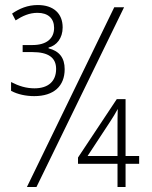

<svg xmlns="http://www.w3.org/2000/svg" viewBox="-20 -743 603 763"><path d="M116 -361C194 -361 237 -401 237 -468C237 -513 216 -540 173 -551V-554C205 -562 229 -591 229 -634C229 -690 192 -723 130 -723C90 -723 57 -709 28 -689L42 -662C70 -680 97 -692 129 -692C171 -692 195 -670 195 -632C195 -590 165 -564 109 -564H70V-536H109C172 -536 203 -514 203 -469C203 -421 173 -392 117 -392C84 -392 55 -401 24 -417V-382C50 -368 83 -361 116 -361ZM87 0H125L473 -714H434ZM447 0H479V-92H533V-123H479V-349H444L290 -117V-92H447ZM328 -123 418 -260C431 -280 437 -290 448 -310C447 -285 447 -262 447 -231V-123Z"/></svg>

Font: Noto Sans Mono SemiCondensed ExtraLight
Style: Regular
Weight: 200
Width: 4
Designer: Monotype Design Team
Foundry: Monotype Imaging Inc.
Version: Version 2.014